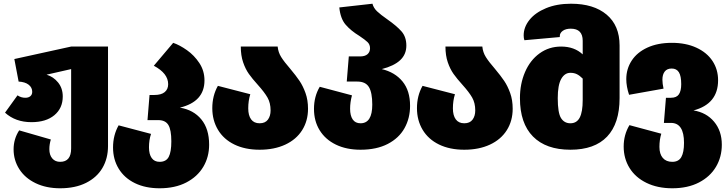

<svg xmlns="http://www.w3.org/2000/svg" viewBox="-20 -784 3908 1031"><path d="M560 -534V0Q560 67 530 118Q500 169 442 198Q384 227 303 227Q228 227 171 199.5Q114 172 83.5 124Q53 76 53 18Q53 -38 83 -84L253 -35Q245 -9 245 17Q245 48 260.5 66.5Q276 85 303 85Q362 85 362 13V-413L230 -383Q267 -372 292 -341Q317 -310 317 -266Q317 -203 272 -165.5Q227 -128 149 -128Q63 -128 7 -179L74 -272Q93 -259 116 -259Q133 -259 143 -267.5Q153 -276 153 -291Q153 -314 134 -329Q115 -344 80 -346L57 -467L362 -534Z M1103 -7Q1103 59 1071.5 112Q1040 165 980 196Q920 227 837 227Q761 227 704.5 199.5Q648 172 617.5 122Q587 72 587 8Q587 -58 617 -111L791 -65Q780 -32 780 7Q780 44 794.5 64.5Q809 85 837 85Q872 85 886 58.5Q900 32 900 -25Q900 -87 884 -113Q868 -139 830 -139H772L783 -274H809Q846 -274 864.5 -289.5Q883 -305 883 -332Q883 -390 806 -431L910 -554Q945 -542 984 -514.5Q1023 -487 1050.5 -445.5Q1078 -404 1078 -352Q1078 -238 946 -206Q1019 -194 1061 -143Q1103 -92 1103 -7Z M1539 -414Q1570 -377 1588.5 -349.5Q1607 -322 1620.5 -284.5Q1634 -247 1634 -200Q1634 -135 1602.5 -85Q1571 -35 1512 -7.5Q1453 20 1374 20Q1296 20 1238.5 -8Q1181 -36 1150.5 -87Q1120 -138 1120 -203Q1120 -270 1150 -323L1324 -278Q1313 -243 1313 -202Q1313 -164 1328.5 -143Q1344 -122 1374 -122Q1404 -122 1418.5 -141.5Q1433 -161 1433 -191Q1433 -231 1416.5 -260Q1400 -289 1364 -329Q1335 -361 1316.5 -387Q1298 -413 1285.5 -449.5Q1273 -486 1273 -534H1471Q1474 -503 1490 -477.5Q1506 -452 1539 -414Z M2182 -216Q2182 -149 2152 -95.5Q2122 -42 2062 -11Q2002 20 1916 20Q1840 20 1783.5 -7.5Q1727 -35 1696.5 -84.5Q1666 -134 1666 -199Q1666 -266 1697 -318L1870 -272Q1860 -235 1860 -200Q1860 -163 1874 -142.5Q1888 -122 1916 -122Q1979 -122 1979 -222Q1979 -287 1961 -316.5Q1943 -346 1899 -346H1842L1853 -481H1913Q1940 -481 1953.5 -493Q1967 -505 1967 -525Q1967 -545 1953.5 -558Q1940 -571 1910 -591Q1864 -619 1836 -651.5Q1808 -684 1802 -744L1980 -764Q1986 -741 2005 -723Q2024 -705 2060 -680Q2110 -645 2136 -615.5Q2162 -586 2162 -539Q2162 -492 2129 -461Q2096 -430 2030 -413Q2101 -396 2141.5 -346.5Q2182 -297 2182 -216Z M2638 -414Q2669 -377 2687.5 -349.5Q2706 -322 2719.5 -284.5Q2733 -247 2733 -200Q2733 -135 2701.5 -85Q2670 -35 2611 -7.5Q2552 20 2473 20Q2395 20 2337.5 -8Q2280 -36 2249.5 -87Q2219 -138 2219 -203Q2219 -270 2249 -323L2423 -278Q2412 -243 2412 -202Q2412 -164 2427.5 -143Q2443 -122 2473 -122Q2503 -122 2517.5 -141.5Q2532 -161 2532 -191Q2532 -231 2515.5 -260Q2499 -289 2463 -329Q2434 -361 2415.5 -387Q2397 -413 2384.5 -449.5Q2372 -486 2372 -534H2570Q2573 -503 2589 -477.5Q2605 -452 2638 -414Z M3307 -540V-257Q3307 -121 3240 -50.5Q3173 20 3043 20Q2912 20 2842 -51Q2772 -122 2772 -257Q2772 -334 2799.5 -397.5Q2827 -461 2877.5 -497.5Q2928 -534 2993 -534Q3064 -534 3109 -492V-565Q3109 -630 3045 -630Q3018 -630 3002 -618.5Q2986 -607 2986 -590V-585L2796 -568Q2792 -578 2792 -594Q2792 -638 2823 -677Q2854 -716 2912 -740Q2970 -764 3046 -764Q3168 -764 3237.5 -705.5Q3307 -647 3307 -540ZM3109 -247V-362Q3093 -378 3078 -385.5Q3063 -393 3043 -393Q3012 -393 2993.5 -360Q2975 -327 2975 -257Q2975 -178 2992.5 -150Q3010 -122 3043 -122Q3077 -122 3093 -152.5Q3109 -183 3109 -247Z M3856 -7Q3856 59 3824.5 112Q3793 165 3733 196Q3673 227 3590 227Q3511 227 3451.5 198Q3392 169 3360.5 118Q3329 67 3329 3Q3329 -60 3360 -112L3531 -66Q3521 -34 3521 5Q3521 43 3539 64Q3557 85 3590 85Q3624 85 3638.5 59.5Q3653 34 3653 -17Q3653 -124 3583 -124H3545L3556 -259H3583Q3613 -259 3625.5 -277.5Q3638 -296 3638 -332Q3638 -376 3625.5 -396Q3613 -416 3587 -416Q3562 -416 3549.5 -400Q3537 -384 3537 -356Q3537 -336 3543 -308L3358 -275Q3343 -320 3343 -359Q3343 -414 3372 -458.5Q3401 -503 3456.5 -528.5Q3512 -554 3588 -554Q3663 -554 3719.5 -528Q3776 -502 3806 -456.5Q3836 -411 3836 -353Q3836 -226 3704 -191Q3773 -180 3814.5 -130.5Q3856 -81 3856 -7Z"/></svg>

Font: FiraGO Heavy
Style: Regular
Weight: 900
Designer: bBox Type
Foundry: bBox Type GmbH
Version: Version 1.001